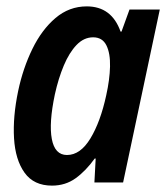

<svg xmlns="http://www.w3.org/2000/svg" viewBox="-20 -572 523 602"><path d="M143 10Q86 10 57 -30.5Q28 -71 24 -138.5Q20 -206 37 -287Q52 -358 81.5 -418.5Q111 -479 154 -515.5Q197 -552 252 -552Q330 -552 358 -473H361L386 -542H481L366 0H276L280 -75H277Q249 -36 217 -13Q185 10 143 10ZM190 -86Q232 -86 263.5 -138Q295 -190 313 -273Q324 -322 325 -363.5Q326 -405 313.5 -430Q301 -455 272 -455Q243 -455 220 -431Q197 -407 180 -366.5Q163 -326 152 -276Q133 -186 142.5 -136Q152 -86 190 -86Z"/></svg>

Font: Noto Sans Condensed SemiBold
Style: Italic
Weight: 600
Width: 3
Italic angle: -12°
Designer: Monotype Design Team
Foundry: Monotype Imaging Inc.
Version: Version 2.013; ttfautohint (v1.8.4.7-5d5b)